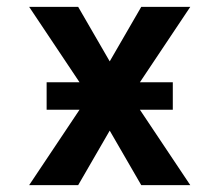

<svg xmlns="http://www.w3.org/2000/svg" viewBox="-20 -540 640 560"><path d="M65 0 212 -220H116V-300H212L65 -520H208L300 -361L392 -520H535L388 -300H484V-220H388L535 0H392L300 -159L208 0Z"/></svg>

Font: Iosevka Extended
Style: Bold
Weight: 700
Width: 7
Monospace: yes
Designer: Belleve Invis
Foundry: Belleve Invis
Version: Version 32.5.0; ttfautohint (v1.8.4)